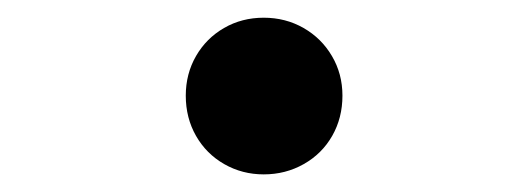

<svg xmlns="http://www.w3.org/2000/svg" viewBox="-20 -383 602 219"><path d="M191.9 -273.9Q191.9 -298.8 203.6 -319.1Q215.3 -339.4 235.6 -351.1Q255.9 -362.8 280.8 -362.8Q305.7 -362.8 326.2 -351.1Q346.7 -339.4 358.6 -319.1Q370.6 -298.8 370.6 -273.9Q370.6 -248.5 358.9 -228Q347.2 -207.5 326.4 -195.8Q305.7 -184.1 280.8 -184.1Q256.3 -184.1 235.8 -195.8Q215.3 -207.5 203.6 -228Q191.9 -248.5 191.9 -273.9Z"/></svg>

Font: Reddit Mono
Style: Bold
Weight: 700
Designer: Stephen Hutchings
Foundry: Reddit
Version: Version 1.009